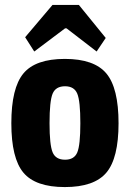

<svg xmlns="http://www.w3.org/2000/svg" viewBox="-20 -746 527 779"><path d="M409 -592 372 -537 250 -631H244L119 -537L82 -595L193 -726H300ZM461 -246Q461 -104 411.5 -45.5Q362 13 243 13Q124 13 75 -45.5Q26 -104 26 -246Q26 -389 75 -448Q124 -507 243 -507Q362 -507 411.5 -448Q461 -389 461 -246ZM244 -396Q206 -396 193.5 -366Q181 -336 181 -246Q181 -158 193.5 -128Q206 -98 244 -98Q281 -98 293.5 -127.5Q306 -157 306 -246Q306 -336 293.5 -366Q281 -396 244 -396Z"/></svg>

Font: exo2condensed_b
Style: Bold
Weight: 700
Width: 3
Designer: Natanael Gama
Version: Version 1.001;PS 001.001;hotconv 1.0.70;makeotf.lib2.5.58329